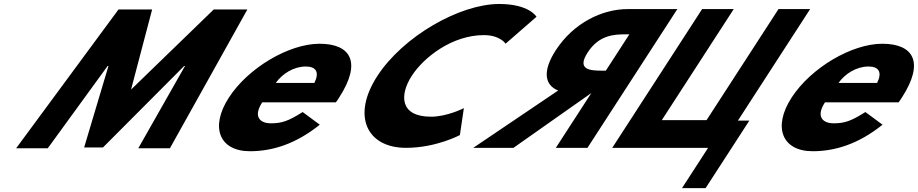

<svg xmlns="http://www.w3.org/2000/svg" viewBox="-20 -749 4638 970"><path d="M678.6 0.1H838.4L1229.7 -701.1H1059.7L642.1 -296.5L748.6 -701.1H578.6L61.5 0.1H221.3L523.6 -415.5H527.9L405.1 -4.1H500.3L910.4 -415.5H914.6Z M1676.8 -232C1681.7 -238 1688.8 -249 1693.3 -256C1809.9 -436 1750.5 -528 1594.5 -528C1439.5 -528 1233.5 -406 1136.3 -256C1039.8 -107 1087.8 15 1242.8 15C1356.8 15 1474.8 -22 1595.6 -119L1509 -183C1436.2 -137 1404.1 -126 1347.1 -126C1302.1 -126 1253.6 -153 1304.8 -232ZM1373.2 -330C1406.7 -377 1464 -413 1525 -413C1577 -413 1595.2 -384 1568.2 -330Z M2157.7 -159.4C1997 -159.4 1999.2 -271.6 2060.3 -365.9C2120.8 -459.4 2264.1 -571.6 2424.7 -571.6C2506.3 -571.6 2534.3 -528.3 2534.3 -528.3L2690.4 -664.3C2690.4 -664.3 2654.1 -728.9 2501.9 -728.9C2303 -728.9 2016.2 -565.7 1885.8 -364.2C1755.8 -163.6 1833.1 -2.1 2031.2 -2.1C2183.3 -2.1 2303.4 -66.7 2303.4 -66.7L2323.5 -202.7C2323.5 -202.7 2239.3 -159.4 2157.7 -159.4Z M3402 -703.1 2947.8 -1.9H2788L2967.5 -279L2573.8 -1.9H2370.6L2799.8 -291.7C2731.5 -318.9 2719.4 -389.5 2787.7 -494.9C2876.9 -632.6 3021.2 -703.1 3151.3 -703.1ZM3040.7 -392 3159.6 -575.6H3140.9C3080.6 -575.6 3005.6 -571.4 2948.9 -483.8C2892.2 -396.3 2961.6 -392 3022 -392Z M3549.7 -142.2H3323.6L3687 -703.2H3527.2L3073 -1.9H3557.3L3425.6 201.4H3544.8L3765.7 -139.6H3707.9L4072.9 -703.2H3913.1Z M4519.8 -232C4524.7 -238 4531.8 -249 4536.3 -256C4652.9 -436 4593.5 -528 4437.5 -528C4282.5 -528 4076.5 -406 3979.3 -256C3882.8 -107 3930.8 15 4085.8 15C4199.8 15 4317.8 -22 4438.6 -119L4352 -183C4279.2 -137 4247.1 -126 4190.1 -126C4145.1 -126 4096.6 -153 4147.8 -232ZM4216.2 -330C4249.7 -377 4307 -413 4368 -413C4420 -413 4438.2 -384 4411.2 -330Z"/></svg>

Font: Hussar
Style: BdWodka
Weight: 700
Foundry: Cannot Into Space Fonts
Version: Version 2.00